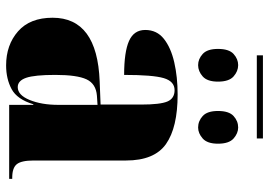

<svg xmlns="http://www.w3.org/2000/svg" viewBox="-146 -724 880 628"><g transform="rotate(90 294.0 -410.0)"><path d="M161 -810V-830H433V-810ZM193 -618Q173 -618 156.5 -633Q140 -648 140 -683Q140 -719 156.5 -734Q173 -749 193 -749Q213 -749 230 -734Q247 -719 247 -683Q247 -648 230 -633Q213 -618 193 -618ZM397 -618Q376 -618 359.5 -633Q343 -648 343 -683Q343 -719 359.5 -734Q376 -749 397 -749Q416 -749 433 -734Q450 -719 450 -683Q450 -648 433 -633Q416 -618 397 -618ZM194 10Q127 10 82.5 -29Q38 -68 38 -142Q38 -288 246 -296L322 -299V-432Q322 -494 312 -517.5Q302 -541 275 -541Q246 -541 235.5 -505.5Q225 -470 225 -376Q150 -376 114 -392Q78 -408 78 -445Q78 -483 107 -506Q136 -529 184 -540Q232 -551 289 -551Q397 -551 451 -513Q505 -475 505 -382V-80Q505 -40 517 -25Q529 -10 561 -10H565V0H323V-79H321Q305 -26 271.5 -8Q238 10 194 10ZM265 -28Q291 -28 307 -67Q323 -106 323 -161V-289L293 -287Q254 -284 239.5 -253Q225 -222 225 -151Q225 -83 234.5 -55.5Q244 -28 265 -28Z"/></g></svg>

Font: Noto Serif Display SemiCondensed Black
Style: Regular
Weight: 900
Width: 4
Designer: Monotype Design Team
Foundry: Monotype Imaging Inc.
Version: Version 2.009